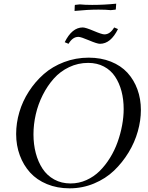

<svg xmlns="http://www.w3.org/2000/svg" viewBox="-20 -1028 815 1056"><path d="M68.8 -291Q68.8 -351.1 86.4 -411.1Q104 -471.2 138.7 -524.9Q173.3 -578.6 220.7 -620.4Q268.1 -662.1 332.3 -686.5Q396.5 -710.9 467.8 -710.9Q535.2 -710.9 590.1 -689Q645 -667 680.7 -628.2Q716.3 -589.4 735.6 -536.9Q754.9 -484.4 754.9 -422.9Q754.9 -365.7 738 -305.7Q721.2 -245.6 687.3 -189.7Q653.3 -133.8 607.2 -89.6Q561 -45.4 497.3 -18.8Q433.6 7.8 362.8 7.8Q294.4 7.8 238.3 -15.4Q182.1 -38.6 145.5 -79.1Q108.9 -119.6 88.9 -173.8Q68.8 -228 68.8 -291ZM164.1 -289.1Q164.1 -233.9 176.8 -185.8Q189.5 -137.7 214.1 -100.1Q238.8 -62.5 278.3 -40.8Q317.9 -19 368.2 -19Q414.1 -19 455.3 -37.6Q496.6 -56.2 528.1 -87.4Q559.6 -118.7 585 -159.7Q610.4 -200.7 626.7 -246.6Q643.1 -292.5 651.6 -338.9Q660.2 -385.3 660.2 -428.2Q660.2 -481 648.2 -526.4Q636.2 -571.8 612.8 -606.9Q589.4 -642.1 551.5 -662.1Q513.7 -682.1 464.8 -682.1Q409.2 -682.1 360.1 -658.7Q311 -635.3 275.9 -595.7Q240.7 -556.2 215.1 -505.4Q189.5 -454.6 176.8 -399.2Q164.1 -343.8 164.1 -289.1ZM335.9 -795.9Q376 -877 435.1 -877Q450.7 -877 495.6 -857.9Q540.5 -838.9 554.2 -838.9Q585.4 -838.9 607.9 -877L628.9 -868.2Q588.9 -787.1 529.8 -787.1Q514.2 -787.1 469.5 -806.2Q424.8 -825.2 411.1 -825.2Q379.4 -825.2 356.9 -787.1ZM390.1 -967.8 391.1 -996.1 392.1 -1001 418.9 -1003.9Q445.8 -1001 486.8 -1001Q552.7 -1001 619.1 -1007.8L617.2 -980L616.2 -975.1L588.9 -972.2Q562 -975.1 522 -975.1Q461.4 -975.1 390.1 -967.8Z"/></svg>

Font: Dihjauti
Style: Bold Italic
Weight: 700
Italic angle: -9°
Designer: T. Christopher White
Version: Version 3.0.0